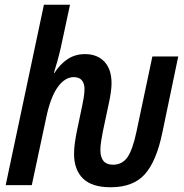

<svg xmlns="http://www.w3.org/2000/svg" viewBox="-20 -780 774 809"><path d="M446 9Q367 9 329.5 -28Q292 -65 292 -132Q292 -153 295.5 -178.5Q299 -204 304 -228L325 -328Q329 -347 332.5 -367Q336 -387 336 -406Q336 -428 325 -441.5Q314 -455 291 -455Q253 -455 222.5 -412Q192 -369 174 -281L114 0H4L165 -760H275L237 -583Q231 -556 223 -527Q215 -498 207 -472H209Q233 -510 265 -531Q297 -552 338 -552Q390 -552 420 -520Q450 -488 450 -429Q450 -411 446.5 -387.5Q443 -364 438 -342L413 -224Q409 -203 406 -183.5Q403 -164 403 -148Q403 -86 456 -86Q495 -86 517 -117.5Q539 -149 555 -225L622 -542H731L664 -221Q639 -100 590 -45.5Q541 9 446 9Z"/></svg>

Font: Noto Sans Condensed SemiBold
Style: Italic
Weight: 600
Width: 3
Italic angle: -12°
Designer: Monotype Design Team
Foundry: Monotype Imaging Inc.
Version: Version 2.013; ttfautohint (v1.8.4.7-5d5b)